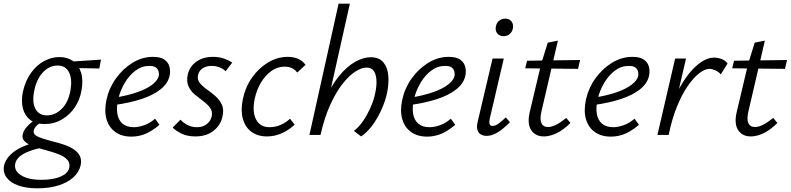

<svg xmlns="http://www.w3.org/2000/svg" viewBox="-77 -731 4283 1040"><path d="M125 289Q66 289 23 274Q-20 259 -41 231Q-62 203 -55 166Q-46 125 -1.5 91Q43 57 131 36L144 70Q84 83 48.5 103.5Q13 124 6 154Q-3 193 36.5 218Q76 243 147 243Q212 243 251.5 225.5Q291 208 298 179Q304 151 286.5 133Q269 115 239.5 104Q210 93 177 84Q150 77 125.5 69.5Q101 62 81.5 52Q62 42 52 29Q42 16 46 -3Q50 -21 62.5 -37Q75 -53 91 -66Q107 -79 121 -88L154 -73Q146 -69 135.5 -62Q125 -55 116.5 -45Q108 -35 106 -24Q102 -8 116 2Q130 12 155.5 20Q181 28 212 36Q242 43 271 53Q300 63 322 77.5Q344 92 355 113Q366 134 360 164Q351 202 320 230Q289 258 239.5 273.5Q190 289 125 289ZM164 -59Q115 -59 85.5 -82.5Q56 -106 46.5 -145.5Q37 -185 47 -234Q61 -295 91.5 -337Q122 -379 162.5 -400.5Q203 -422 245 -422Q288 -422 318.5 -400.5Q349 -379 362 -338Q375 -297 364 -239Q356 -191 328.5 -150Q301 -109 258.5 -84Q216 -59 164 -59ZM177 -106Q222 -106 258 -142Q294 -178 305 -244Q315 -304 296.5 -340Q278 -376 235 -376Q190 -376 155 -338.5Q120 -301 108 -237Q96 -175 115.5 -140.5Q135 -106 177 -106ZM461 -360 310 -363 302 -397 470 -408Z M634 9Q582 9 547 -16.5Q512 -42 499.5 -87Q487 -132 500 -192Q514 -255 551.5 -307Q589 -359 641 -391Q693 -423 752 -423Q792 -423 813 -408.5Q834 -394 840.5 -371Q847 -348 842 -322Q833 -279 792.5 -247Q752 -215 689 -194.5Q626 -174 548 -163L550 -203Q616 -214 666.5 -231.5Q717 -249 747 -272Q777 -295 783 -319Q785 -329 782.5 -342Q780 -355 769 -364.5Q758 -374 731 -374Q691 -374 657 -348.5Q623 -323 599 -282.5Q575 -242 564 -197Q553 -151 558.5 -116Q564 -81 586.5 -61.5Q609 -42 648 -42Q673 -42 703.5 -52.5Q734 -63 763 -88L787 -55Q764 -35 738.5 -20Q713 -5 687 2Q661 9 634 9Z M981 8Q938 8 907 -7Q876 -22 858 -40L901 -83Q914 -67 937.5 -54.5Q961 -42 990 -42Q1023 -42 1044 -59.5Q1065 -77 1070 -102Q1075 -128 1061 -147Q1047 -166 1024 -183Q1001 -200 978.5 -218.5Q956 -237 944 -263.5Q932 -290 940 -327Q950 -371 986.5 -397Q1023 -423 1077 -423Q1111 -423 1137 -413.5Q1163 -404 1181 -392L1145 -345Q1133 -358 1113 -366Q1093 -374 1070 -374Q1038 -374 1019 -360Q1000 -346 996 -325Q990 -301 1004.5 -282.5Q1019 -264 1042.5 -247.5Q1066 -231 1089 -211Q1112 -191 1124.5 -164.5Q1137 -138 1128 -99Q1118 -53 1079.5 -22.5Q1041 8 981 8Z M1369 8Q1319 8 1285 -17Q1251 -42 1238.5 -87.5Q1226 -133 1238 -192Q1251 -257 1287 -309Q1323 -361 1374 -392Q1425 -423 1482 -423Q1513 -423 1537.5 -412.5Q1562 -402 1578 -380L1533 -338Q1521 -354 1504 -362Q1487 -370 1464 -370Q1426 -370 1393 -346.5Q1360 -323 1336.5 -283.5Q1313 -244 1303 -197Q1288 -126 1310 -84Q1332 -42 1383 -42Q1414 -42 1443 -54.5Q1472 -67 1494 -88L1519 -56Q1489 -27 1450 -9.5Q1411 8 1369 8Z M1879 8 1840 -22Q1868 -43 1891 -77.5Q1914 -112 1931.5 -152Q1949 -192 1956 -230Q1964 -267 1962 -298Q1960 -329 1947.5 -347Q1935 -365 1908 -365Q1881 -365 1846.5 -342.5Q1812 -320 1777 -275Q1742 -230 1711 -161.5Q1680 -93 1659 0H1620Q1645 -108 1681 -187.5Q1717 -267 1759.5 -319Q1802 -371 1846.5 -396Q1891 -421 1931 -421Q1976 -421 1999 -394Q2022 -367 2026 -323Q2030 -279 2020 -229Q2010 -183 1989 -136.5Q1968 -90 1940 -52Q1912 -14 1879 8ZM1599 0 1757 -711H1818L1659 0Z M2236 9Q2184 9 2149 -16.5Q2114 -42 2101.5 -87Q2089 -132 2102 -192Q2116 -255 2153.5 -307Q2191 -359 2243 -391Q2295 -423 2354 -423Q2394 -423 2415 -408.5Q2436 -394 2442.5 -371Q2449 -348 2444 -322Q2435 -279 2394.5 -247Q2354 -215 2291 -194.5Q2228 -174 2150 -163L2152 -203Q2218 -214 2268.5 -231.5Q2319 -249 2349 -272Q2379 -295 2385 -319Q2387 -329 2384.5 -342Q2382 -355 2371 -364.5Q2360 -374 2333 -374Q2293 -374 2259 -348.5Q2225 -323 2201 -282.5Q2177 -242 2166 -197Q2155 -151 2160.5 -116Q2166 -81 2188.5 -61.5Q2211 -42 2250 -42Q2275 -42 2305.5 -52.5Q2336 -63 2365 -88L2389 -55Q2366 -35 2340.5 -20Q2315 -5 2289 2Q2263 9 2236 9Z M2559 5Q2540 5 2526.5 -3.5Q2513 -12 2508.5 -29.5Q2504 -47 2511 -74L2591 -414H2652L2576 -89Q2572 -71 2574.5 -60Q2577 -49 2592 -49Q2607 -49 2623.5 -61.5Q2640 -74 2663 -95L2685 -69Q2651 -34 2619.5 -14.5Q2588 5 2559 5ZM2651 -535Q2636 -535 2625.5 -542Q2615 -549 2610.5 -561Q2606 -573 2609 -587Q2612 -606 2626 -618Q2640 -630 2660 -630Q2675 -630 2685 -623Q2695 -616 2699.5 -604Q2704 -592 2701 -577Q2698 -559 2684 -547Q2670 -535 2651 -535Z M2869 8Q2823 8 2800.5 -26Q2778 -60 2792 -122L2854 -384L2890 -500L2945 -511L2856 -128Q2846 -86 2855.5 -64.5Q2865 -43 2891 -43Q2912 -43 2937 -56Q2962 -69 2990 -92L3013 -65Q2976 -28 2939 -10Q2902 8 2869 8ZM2768 -361 2778 -402 3065 -406 3054 -358Z M3231 9Q3179 9 3144 -16.5Q3109 -42 3096.5 -87Q3084 -132 3097 -192Q3111 -255 3148.5 -307Q3186 -359 3238 -391Q3290 -423 3349 -423Q3389 -423 3410 -408.5Q3431 -394 3437.5 -371Q3444 -348 3439 -322Q3430 -279 3389.5 -247Q3349 -215 3286 -194.5Q3223 -174 3145 -163L3147 -203Q3213 -214 3263.5 -231.5Q3314 -249 3344 -272Q3374 -295 3380 -319Q3382 -329 3379.5 -342Q3377 -355 3366 -364.5Q3355 -374 3328 -374Q3288 -374 3254 -348.5Q3220 -323 3196 -282.5Q3172 -242 3161 -197Q3150 -151 3155.5 -116Q3161 -81 3183.5 -61.5Q3206 -42 3245 -42Q3270 -42 3300.5 -52.5Q3331 -63 3360 -88L3384 -55Q3361 -35 3335.5 -20Q3310 -5 3284 2Q3258 9 3231 9Z M3512 0Q3542 -133 3589 -226.5Q3636 -320 3689.5 -369.5Q3743 -419 3791 -419Q3810 -419 3831 -411.5Q3852 -404 3864 -387L3827 -328Q3816 -342 3798 -350Q3780 -358 3766 -358Q3741 -358 3709.5 -333.5Q3678 -309 3646.5 -262.5Q3615 -216 3588.5 -150Q3562 -84 3545 0ZM3484 0 3580 -414H3639L3543 0Z M3990 8Q3944 8 3921.5 -26Q3899 -60 3913 -122L3975 -384L4011 -500L4066 -511L3977 -128Q3967 -86 3976.5 -64.5Q3986 -43 4012 -43Q4033 -43 4058 -56Q4083 -69 4111 -92L4134 -65Q4097 -28 4060 -10Q4023 8 3990 8ZM3889 -361 3899 -402 4186 -406 4175 -358Z"/></svg>

Font: Ysabeau
Style: Italic
Weight: 400
Italic angle: -12°
Designer: Christian Thalmann (Catharsis Fonts)
Version: Version 2.000;gftools[0.9.27.dev2+g8671c4b]